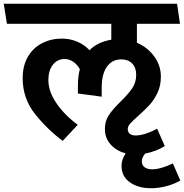

<svg xmlns="http://www.w3.org/2000/svg" viewBox="-59 -711 983 1025"><path d="M747.1 293.9Q679.2 293.9 634.5 262.5Q589.8 231 589.8 174.8Q589.8 139.6 611.8 107.9Q563 94.7 532 60.8Q501 26.9 501 -22.9Q501 -64.9 522 -96.4Q543 -127.9 585 -168.9Q626 -209 647 -240Q668 -271 668 -312Q668 -350.1 646.5 -372.1Q625 -394 588.9 -394Q539.1 -394 511.5 -354.5Q483.9 -314.9 483.9 -242.2V-194.8L356.9 -211.9V-252Q356.9 -302.7 367.2 -341.8Q354 -365.7 332.5 -380.9Q311 -396 286.1 -396Q247.1 -396 223.1 -365Q199.2 -334 199.2 -284.2Q199.2 -222.2 243.2 -158.7Q287.1 -95.2 356 -44.9L275.9 41Q196.8 -17.1 129.4 -100.6Q62 -184.1 62 -293.9Q62 -359.9 89.6 -407.5Q117.2 -455.1 165 -480Q212.9 -504.9 272 -504.9Q314.9 -504.9 353.5 -488.5Q392.1 -472.2 418.9 -442.9Q461.9 -486.8 535.2 -499V-584H-22L-39.1 -690.9H886.2L901.9 -584H671.9V-482.9Q728 -459 763.9 -410.4Q799.8 -361.8 799.8 -301.8Q799.8 -253.9 782 -216.1Q764.2 -178.2 739.5 -151.1Q714.8 -124 679.2 -92.8Q650.4 -66.9 636.7 -52Q623 -37.1 623 -22Q623 -4.9 634.5 3.7Q646 12.2 666 12.2Q689.9 12.2 721.4 1.7Q752.9 -8.8 779.8 -23.9L820.8 68.8Q773.9 97.7 715.8 108.9Q697.8 129.9 698.2 150.9Q698.2 170.9 713.1 181.9Q728 192.9 752.9 192.9Q776.9 192.9 807.4 183.8Q837.9 174.8 863.8 161.1L903.8 252.9Q868.2 272.9 827.1 283.4Q786.1 293.9 747.1 293.9Z"/></svg>

Font: Kadwa
Style: Bold
Weight: 700
Designer: Sol Matas
Foundry: Sol Matas
Version: Version 1.001;PS 001.000;hotconv 1.0.70;makeotf.lib2.5.58329